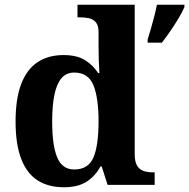

<svg xmlns="http://www.w3.org/2000/svg" viewBox="-20 -780 798 810"><path d="M249.9 10Q184.1 10 138.7 -19Q93.3 -48 69.5 -109.5Q45.7 -171 45.7 -267Q45.7 -364 69.5 -425.8Q93.3 -487.6 138.5 -517.7Q183.7 -547.7 247.9 -547.7Q304.2 -547.7 338.4 -526.4Q372.6 -505.1 394 -471.9H399.4Q397.6 -495.8 396.7 -526.6Q395.8 -557.3 395.8 -584.2V-644.8Q395.8 -672.4 384.5 -685.8Q373.3 -699.1 355 -703.1Q336.7 -707 314.8 -707H306.9V-760H548.3V-129.1Q548.3 -99 557.8 -82.2Q567.3 -65.5 584.3 -59.3Q601.4 -53 624.5 -53H632.5V0H434L409 -77.8H403.9Q381.9 -37 345.3 -13.5Q308.7 10 249.9 10ZM292.8 -65Q352.3 -65 374 -115.2Q395.8 -165.4 395.8 -268.7Q395.8 -367.5 374 -420.7Q352.3 -473.9 292.8 -473.9Q259.6 -473.9 239.3 -450Q219 -426.1 209.6 -380.3Q200.1 -334.5 200.1 -267.6Q200.1 -166.4 221.4 -115.7Q242.7 -65 292.8 -65ZM602.8 -613Q609.3 -633.3 616.7 -659.1Q624 -685 631 -711.7Q638 -738.3 642 -760H758V-750Q749 -729 733 -702.3Q717 -675.6 698.4 -648.6Q679.8 -621.6 662.9 -600H602.8Z"/></svg>

Font: Noto Serif Sinhala
Style: Regular
Weight: 400
Designer: Jelle Bosma - Monotype Design Team
Foundry: Monotype Imaging Inc.
Version: Version 2.006